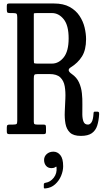

<svg xmlns="http://www.w3.org/2000/svg" viewBox="-20 -770 589 1102"><path d="M549 -115Q547 -77.5 538 -49.2Q529 -21 507 -5.5Q485 10 444 10Q401.5 10 381.5 -9.2Q361.5 -28.5 355.8 -60.2Q350 -92 351.8 -129.8Q353.5 -167.5 355.2 -205.2Q357 -243 351.5 -274.8Q346 -306.5 326 -325.8Q306 -345 264 -345H197Q180.5 -345 177.2 -340.2Q174 -335.5 174 -319V-72Q174 -60.5 178 -57.8Q182 -55 194 -55H228.5Q239 -55 241.5 -51.5Q244 -48 244 -37V-14.5Q244 -5 240.8 -2.5Q237.5 0 227.5 0H34.5Q25 0 22 -3.2Q19 -6.5 19 -16V-37.5Q19 -49 22.8 -52Q26.5 -55 37 -55H55Q70.5 -55 74.8 -58.2Q79 -61.5 79 -76.5V-671Q79 -687 74.8 -691Q70.5 -695 54.5 -695H37Q24 -695 21.5 -699.5Q19 -704 19 -717.5V-733Q19 -743 21.2 -746.5Q23.5 -750 33 -750H289Q344 -750 379.8 -730.2Q415.5 -710.5 436.2 -679.2Q457 -648 465.5 -612.5Q474 -577 474 -545Q474 -483.5 450.5 -446Q427 -408.5 385.5 -383Q360 -367 392.5 -345Q420.5 -325.5 433.5 -296.8Q446.5 -268 450 -235.2Q453.5 -202.5 452.8 -170.5Q452 -138.5 452.5 -112.5Q453 -86.5 459.8 -70.8Q466.5 -55 485 -55Q497 -55 506 -69.2Q515 -83.5 517 -121Q517.5 -129 523.5 -129H540.5Q543 -129 546.2 -126.8Q549.5 -124.5 549 -115ZM192 -405H278.5Q317 -405 345.5 -440.5Q374 -476 374 -550Q374 -624.5 345.5 -659.8Q317 -695 278.5 -695H192Q174.5 -695 174.2 -692Q174 -689 174 -671.5V-429Q174 -413.5 175 -409.2Q176 -405 192 -405ZM233 148Q233 128 248.2 114.2Q263.5 100.5 286.5 100.5Q310 100.5 326.2 120.2Q342.5 140 342.5 184Q342.5 210.5 330.8 239Q319 267.5 296.2 288Q273.5 308.5 240.5 311.5Q236 312 233.8 311.2Q231.5 310.5 231.5 305.5V288Q231.5 280.5 241.5 279Q269 275 288.5 250Q308 225 304.5 190.5Q304 185.5 301.8 186.5Q299.5 187.5 296 190Q289 195 275.5 195Q255.5 195 244.2 181.5Q233 168 233 148Z"/></svg>

Font: Besley* Condensed
Style: Regular
Weight: 400
Width: 3
Designer: Owen Earl
Foundry: indestructible type*
Version: Version 3.000; ttfautohint (v1.8.3)